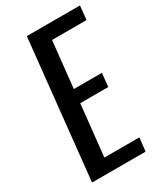

<svg xmlns="http://www.w3.org/2000/svg" viewBox="-201 -892 838 975"><g transform="rotate(-30 218.5 -405.0)"><path d="M40 0 125 -809.6H436.5L428.2 -728.5H226.1L197.3 -457.5H361.8L354 -378.9H189.5L157.7 -78.6H362.8L354 0Z"/></g></svg>

Font: Oswald
Style: Regular
Weight: 400
Designer: Vernon Adams
Foundry: Vernon Adams
Version: 3.0; ttfautohint (v0.94.23-7a4d-dirty) -l 8 -r 50 -G 200 -x 